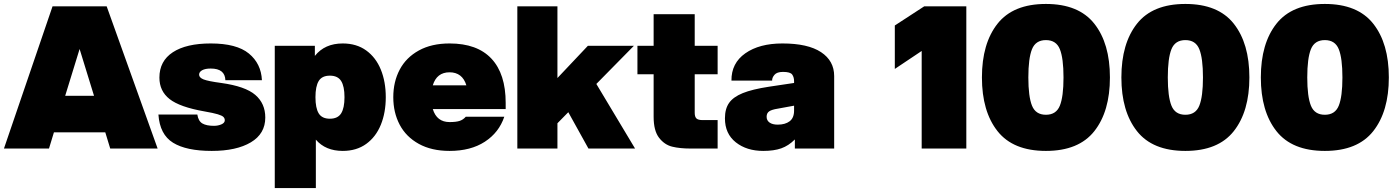

<svg xmlns="http://www.w3.org/2000/svg" viewBox="-25 -752 7080 972"><path d="M508 -82H248L223 0H-5L241 -720H515L773 0H533ZM451 -267 378 -504 305 -267Z M777 -172H974Q979 -139 999.5 -127Q1020 -115 1058 -115Q1079 -115 1096 -122.5Q1113 -130 1113 -143Q1113 -153 1106 -160Q1099 -167 1077.5 -173.5Q1056 -180 1010 -188Q885 -210 833.5 -250.5Q782 -291 782 -359Q782 -443 850 -487.5Q918 -532 1042 -532Q1173 -532 1235 -481Q1297 -430 1301 -346H1116Q1114 -405 1042 -405Q1014 -405 998.5 -396.5Q983 -388 983 -374Q983 -359 1005.5 -350Q1028 -341 1095 -332Q1217 -315 1267.5 -271.5Q1318 -228 1318 -157Q1318 -75 1245 -31.5Q1172 12 1047 12Q918 12 851 -29.5Q784 -71 777 -172Z M1569 -520V-469Q1619 -532 1710 -532Q1780 -532 1829 -496.5Q1878 -461 1903 -399.5Q1928 -338 1928 -260Q1928 -182 1903 -120.5Q1878 -59 1829 -23.5Q1780 12 1710 12Q1623 12 1574 -45V200H1366V-520ZM1645 -151Q1685 -151 1702 -178Q1719 -205 1719 -260Q1719 -315 1702 -342Q1685 -369 1645 -369Q1605 -369 1588.5 -342Q1572 -315 1572 -260Q1572 -205 1588.5 -178Q1605 -151 1645 -151Z M1966 -260Q1966 -338 1998.5 -399.5Q2031 -461 2095.5 -496.5Q2160 -532 2251 -532Q2391 -532 2463 -455Q2535 -378 2535 -231V-200H2166Q2186 -134 2251 -134Q2284 -134 2302 -140Q2320 -146 2333 -161H2528Q2501 -81 2429.5 -34.5Q2358 12 2251 12Q2160 12 2095.5 -23.5Q2031 -59 1998.5 -120.5Q1966 -182 1966 -260ZM2336 -320Q2326 -353 2304.5 -369.5Q2283 -386 2251 -386Q2186 -386 2166 -320Z M2594 -720H2797V-357L2951 -520H3184L2994 -327L3190 0H2954L2852 -184L2797 -128V0H2594Z M3492 -680V-520H3608V-376H3492V-181Q3492 -161 3500.5 -152.5Q3509 -144 3533 -144H3608V0H3471Q3417 0 3378 -9.5Q3339 -19 3311.5 -54.5Q3284 -90 3284 -161V-376H3202V-520H3284V-680Z M3999 -46Q3967 -14 3930 -1Q3893 12 3839 12Q3755 12 3700 -31.5Q3645 -75 3645 -153Q3645 -201 3666 -231Q3687 -261 3735 -280.5Q3783 -300 3868 -313L3995 -332V-341Q3995 -361 3985.5 -374.5Q3976 -388 3939 -388Q3908 -388 3895.5 -373Q3883 -358 3884 -344H3678Q3677 -432 3748 -482Q3819 -532 3936 -532Q4065 -532 4131.5 -488Q4198 -444 4198 -367V0H3999ZM3912 -121Q3950 -121 3972.5 -138Q3995 -155 3995 -192V-217L3913 -202Q3881 -197 3868.5 -188Q3856 -179 3856 -161Q3856 -142 3871 -131.5Q3886 -121 3912 -121Z M4641 -494 4505 -403V-623L4654 -720H4867V0H4641Z M4946 -360Q4946 -532 5025 -632Q5104 -732 5270 -732Q5436 -732 5515 -632Q5594 -532 5594 -360Q5594 -188 5515 -88Q5436 12 5270 12Q5104 12 5025 -88Q4946 -188 4946 -360ZM5270 -171Q5322 -171 5340.5 -217Q5359 -263 5359 -360Q5359 -457 5340.5 -503Q5322 -549 5270 -549Q5218 -549 5199.5 -503Q5181 -457 5181 -360Q5181 -263 5199.5 -217Q5218 -171 5270 -171Z M5652 -360Q5652 -532 5731 -632Q5810 -732 5976 -732Q6142 -732 6221 -632Q6300 -532 6300 -360Q6300 -188 6221 -88Q6142 12 5976 12Q5810 12 5731 -88Q5652 -188 5652 -360ZM5976 -171Q6028 -171 6046.5 -217Q6065 -263 6065 -360Q6065 -457 6046.5 -503Q6028 -549 5976 -549Q5924 -549 5905.5 -503Q5887 -457 5887 -360Q5887 -263 5905.5 -217Q5924 -171 5976 -171Z M6358 -360Q6358 -532 6437 -632Q6516 -732 6682 -732Q6848 -732 6927 -632Q7006 -532 7006 -360Q7006 -188 6927 -88Q6848 12 6682 12Q6516 12 6437 -88Q6358 -188 6358 -360ZM6682 -171Q6734 -171 6752.5 -217Q6771 -263 6771 -360Q6771 -457 6752.5 -503Q6734 -549 6682 -549Q6630 -549 6611.5 -503Q6593 -457 6593 -360Q6593 -263 6611.5 -217Q6630 -171 6682 -171Z"/></svg>

Font: Aspekta 1000
Style: Regular
Weight: 1000
Designer: Ivo Dolenc
Version: Version 2.000